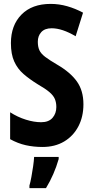

<svg xmlns="http://www.w3.org/2000/svg" viewBox="-20 -744 478 985"><path d="M408 -209Q408 -145 382 -95.5Q356 -46 309 -18Q262 10 198 10Q153 10 112.5 1Q72 -8 32 -30V-168Q71 -143 113 -130Q155 -117 191 -117Q230 -117 249.5 -139.5Q269 -162 269 -195Q269 -218 261.5 -236Q254 -254 233.5 -271.5Q213 -289 173 -312Q131 -338 100.5 -364.5Q70 -391 53 -428.5Q36 -466 36 -523Q36 -614 90 -669Q144 -724 240 -724Q283 -724 325 -712Q367 -700 406 -679L368 -558Q299 -599 245 -599Q210 -599 192 -579.5Q174 -560 174 -530Q174 -504 182 -486.5Q190 -469 211.5 -452.5Q233 -436 274 -412Q341 -373 374.5 -326Q408 -279 408 -209ZM281 72Q258 152 216 221H131V208Q136 191 141 164Q146 137 150 109Q154 81 155 61H281Z"/></svg>

Font: Noto Sans Lao UI ExtCond
Style: Bold
Weight: 700
Width: 2
Designer: Monotype Design Team
Foundry: Monotype Imaging Inc.
Version: Version 2.000; ttfautohint (v1.8.4.7-5d5b)